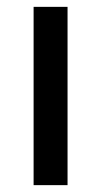

<svg xmlns="http://www.w3.org/2000/svg" viewBox="-20 -540 294 560"><path d="M78 0H177V-520H78Z"/></svg>

Font: Fixel Text Medium
Style: Regular
Weight: 500
Width: 4
Designer: AlfaBravo + MacPaw
Foundry: Kyrylo Tkachov, Marchela Mozhyna, Serhii Makarenko, Maria Weinstein, Zakhar Kryvoshyya
Version: Version 1.211